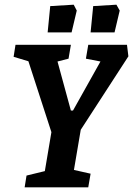

<svg xmlns="http://www.w3.org/2000/svg" viewBox="-20 -798 567 818"><path d="M295 -74 366 -58 356 0H85L93 -50L171 -69L199 -235L101 -537L38 -556L46 -607H282L272 -548L225 -536L282 -327H291L408 -536L346 -548L356 -607H521L527 -558L324 -245ZM194 -772 294 -778 307 -753 285 -660H183ZM377 -772 476 -778 490 -753 468 -660H366Z"/></svg>

Font: Grenze SemiBold
Style: Italic
Weight: 600
Italic angle: -10°
Designer: Renata Polastri
Foundry: Omnibus-Type
Version: Version 1.002; ttfautohint (v1.8)